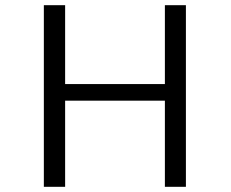

<svg xmlns="http://www.w3.org/2000/svg" viewBox="-20 -720 890 740"><path d="M615.5 -700H696.5V0H615.5V-332H231V0H149V-700H231V-396H615.5Z"/></svg>

Font: League Mono Wide Light
Style: Regular
Weight: 300
Width: 8
Designer: Tyler Finck
Foundry: The League of Moveable Type / Tyler Finck
Version: Version 2.210